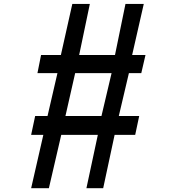

<svg xmlns="http://www.w3.org/2000/svg" viewBox="-20 -950 905 984"><path d="M315.4 -355.5 365.2 -575.2H551.8L500 -355.5ZM292 -668H190.4L171.9 -575.2H274.4L223.6 -355.5H160.2L139.6 -258.8H202.1L139.6 14.6H230.5L293.9 -258.8H481.4L422.9 14.6H508.8L567.4 -258.8H672.9L693.4 -355.5H588.9L640.6 -575.2H704.1L725.6 -668H657.2L716.8 -929.7H623L569.3 -668H385.7L440.4 -929.7H350.6Z"/></svg>

Font: OCR-B
Style: Regular
Weight: 400
Version: 1.1